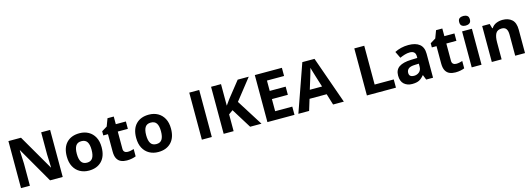

<svg xmlns="http://www.w3.org/2000/svg" viewBox="9 -1783 7797 2815"><g transform="rotate(-15 3907.5 -375.0)"><path d="M723 0H531L220 -540H216Q218 -489 220.5 -438Q223 -387 225 -336V0H90V-714H281L591 -179H594Q593 -229 591 -278Q589 -327 587 -376V-714H723Z M1387 -274Q1387 -138 1315.5 -64Q1244 10 1121 10Q1045 10 985.5 -23Q926 -56 892 -119.5Q858 -183 858 -274Q858 -410 929 -483Q1000 -556 1124 -556Q1201 -556 1260 -523Q1319 -490 1353 -427.5Q1387 -365 1387 -274ZM1010 -274Q1010 -193 1036.5 -151.5Q1063 -110 1123 -110Q1182 -110 1208.5 -151.5Q1235 -193 1235 -274Q1235 -355 1208.5 -395.5Q1182 -436 1122 -436Q1063 -436 1036.5 -395.5Q1010 -355 1010 -274Z M1740 -109Q1765 -109 1788 -114Q1811 -119 1834 -126V-15Q1810 -5 1774.5 2.5Q1739 10 1697 10Q1648 10 1609.5 -6Q1571 -22 1548.5 -61.5Q1526 -101 1526 -171V-434H1455V-497L1537 -547L1580 -662H1675V-546H1828V-434H1675V-171Q1675 -140 1693 -124.5Q1711 -109 1740 -109Z M2440 -274Q2440 -138 2368.5 -64Q2297 10 2174 10Q2098 10 2038.5 -23Q1979 -56 1945 -119.5Q1911 -183 1911 -274Q1911 -410 1982 -483Q2053 -556 2177 -556Q2254 -556 2313 -523Q2372 -490 2406 -427.5Q2440 -365 2440 -274ZM2063 -274Q2063 -193 2089.5 -151.5Q2116 -110 2176 -110Q2235 -110 2261.5 -151.5Q2288 -193 2288 -274Q2288 -355 2261.5 -395.5Q2235 -436 2175 -436Q2116 -436 2089.5 -395.5Q2063 -355 2063 -274Z M2835 0V-714H2986V0Z M3740 0H3568L3381 -301L3317 -255V0H3166V-714H3317V-387Q3332 -408 3347 -429Q3362 -450 3377 -471L3570 -714H3738L3489 -398Z M4241 0H3830V-714H4241V-590H3981V-433H4223V-309H3981V-125H4241Z M4827 0 4775 -170H4515L4463 0H4300L4552 -717H4737L4990 0ZM4739 -297 4687 -463Q4682 -480 4674 -506Q4666 -532 4658 -559Q4650 -586 4645 -606Q4640 -586 4631.5 -556.5Q4623 -527 4615.5 -500.5Q4608 -474 4604 -463L4553 -297Z M5340 0V-714H5491V-125H5781V0Z M6117 -557Q6227 -557 6285.5 -509.5Q6344 -462 6344 -364V0H6240L6211 -74H6207Q6172 -30 6133 -10Q6094 10 6026 10Q5953 10 5905 -32.5Q5857 -75 5857 -163Q5857 -250 5918 -291.5Q5979 -333 6101 -337L6196 -340V-364Q6196 -407 6173.5 -427Q6151 -447 6111 -447Q6071 -447 6033 -435.5Q5995 -424 5957 -407L5908 -508Q5952 -531 6005.5 -544Q6059 -557 6117 -557ZM6196 -253 6138 -251Q6066 -249 6038 -225Q6010 -201 6010 -162Q6010 -128 6030 -113.5Q6050 -99 6082 -99Q6130 -99 6163 -127.5Q6196 -156 6196 -208Z M6727 -109Q6752 -109 6775 -114Q6798 -119 6821 -126V-15Q6797 -5 6761.5 2.5Q6726 10 6684 10Q6635 10 6596.5 -6Q6558 -22 6535.5 -61.5Q6513 -101 6513 -171V-434H6442V-497L6524 -547L6567 -662H6662V-546H6815V-434H6662V-171Q6662 -140 6680 -124.5Q6698 -109 6727 -109Z M7006 -760Q7039 -760 7063 -744.5Q7087 -729 7087 -687Q7087 -646 7063 -630Q7039 -614 7006 -614Q6972 -614 6948.5 -630Q6925 -646 6925 -687Q6925 -729 6948.5 -744.5Q6972 -760 7006 -760ZM7080 -546V0H6931V-546Z M7546 -556Q7634 -556 7687 -508.5Q7740 -461 7740 -356V0H7591V-319Q7591 -378 7570 -407.5Q7549 -437 7503 -437Q7435 -437 7410 -390.5Q7385 -344 7385 -257V0H7236V-546H7350L7370 -476H7378Q7404 -518 7449.5 -537Q7495 -556 7546 -556Z"/></g></svg>

Font: Noto IKEA Latin
Style: Bold
Weight: 700
Designer: Monotype Design Team
Foundry: Monotype Imaging Inc.
Version: Version 1.0